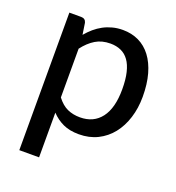

<svg xmlns="http://www.w3.org/2000/svg" viewBox="-126 -619 815 890"><g transform="rotate(20 281.0 -174.0)"><path d="M166 -125Q190 -93.5 217.8 -81Q245.5 -68.5 280 -68.5Q347 -68.5 383.8 -116.8Q420.5 -165 420.5 -257.5Q420.5 -306 412.2 -340.2Q404 -374.5 388.2 -396.2Q372.5 -418 349.5 -428.2Q326.5 -438.5 297.5 -438.5Q255 -438.5 223.8 -419.5Q192.5 -400.5 166 -365.5ZM161 -432Q177 -451 195.2 -466.8Q213.5 -482.5 234.5 -493.8Q255.5 -505 279.2 -511.2Q303 -517.5 330 -517.5Q373.5 -517.5 408.8 -500.5Q444 -483.5 469 -450.5Q494 -417.5 507.8 -369Q521.5 -320.5 521.5 -257.5Q521.5 -201 506.2 -152.8Q491 -104.5 462.8 -69Q434.5 -33.5 393.8 -13.2Q353 7 302 7Q256.5 7 224 -8Q191.5 -23 166 -50V170.5H68.5V-508H127Q147.5 -508 152.5 -488.5Z"/></g></svg>

Font: Lato 2
Style: Regular
Weight: 500
Designer: Lukasz Dziedzic with Adam Twardoch and Botio Nikoltchev
Foundry: tyPoland Lukasz Dziedzic
Version: Version 2.015; 2015-08-06; http://www.latofonts.com/